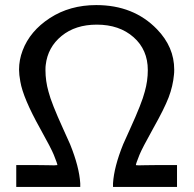

<svg xmlns="http://www.w3.org/2000/svg" viewBox="-20 -736 762 756"><path d="M69 -537Q98 -614 176.5 -665Q255 -716 359 -716Q506 -716 598 -621Q666 -551 666 -462Q666 -449 665 -442Q661 -397 644 -352.5Q627 -308 583 -230Q539 -151 529 -126Q515 -91 515 -86Q517 -85 528 -85Q530 -85 552.5 -85.5Q575 -86 596 -86H677V0H425V-14Q429 -79 465 -168L492 -228Q539 -331 550 -375Q562 -417 562 -460Q562 -540 506 -589.5Q450 -639 361 -639Q277 -639 222.5 -594.5Q168 -550 160 -480Q159 -474 159 -460Q159 -417 171 -375Q182 -331 229 -228L256 -168Q292 -79 296 -14V0H44V-86H125Q146 -86 168.5 -85.5Q191 -85 193 -85L206 -86Q206 -91 192 -126Q182 -151 138 -230Q71 -350 60 -415Q55 -442 55 -462Q55 -500 69 -537Z"/></svg>

Font: MathJax_SansSerif
Style: Regular
Weight: 400
Version: Version 1.1